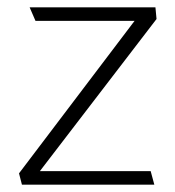

<svg xmlns="http://www.w3.org/2000/svg" viewBox="-20 -505 478 525"><path d="M408 -453 89 -37H392L402 0H40L32 -31L348 -448H77L61 -485H405Z"/></svg>

Font: Palanquin Thin
Style: Regular
Weight: 250
Designer: Pria Ravichandran
Version: Version 1.001